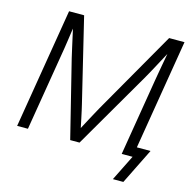

<svg xmlns="http://www.w3.org/2000/svg" viewBox="-124 -849 1108 1125"><g transform="rotate(15 430.0 -286.0)"><path d="M37.1 0 157.2 -727.5H248.5L370.6 -221.7Q374.5 -205.6 379.2 -184.6Q383.8 -163.6 388.7 -140.6Q393.6 -117.7 397.9 -96.4Q402.3 -75.2 405.8 -59.1L388.7 -62Q397.5 -78.6 408.7 -99.9Q419.9 -121.1 432.1 -143.8Q444.3 -166.5 455.8 -187.5Q467.3 -208.5 476.1 -224.6L764.2 -727.5H857.4L737.3 0H671.4L748.5 -466.8Q752.4 -488.8 756.6 -513.9Q760.7 -539.1 765.6 -564.9Q770.5 -590.8 775.1 -616.9Q779.8 -643.1 784.2 -668L794.4 -665Q778.8 -635.7 763.4 -607.2Q748 -578.6 734.1 -552.7Q720.2 -526.9 707.8 -504.2Q695.3 -481.4 685.1 -463.9L415.5 0H358.9L243.2 -466.3Q237.8 -490.2 230.5 -522.2Q223.1 -554.2 215.1 -591.3Q207 -628.4 198.2 -668L210 -665Q206.1 -640.1 202.1 -613.8Q198.2 -587.4 194.6 -561.5Q190.9 -535.6 187 -510.7Q183.1 -485.8 179.2 -463.9L102.5 0ZM659.7 156.2 737.3 0H695.8L705.6 -60.1H830.1L723.1 156.2Z"/></g></svg>

Font: Inter 28pt Light
Style: Italic
Weight: 300
Italic angle: -9.3988°
Designer: Rasmus Andersson
Foundry: rsms
Version: Version 4.001;git-66647c0bb